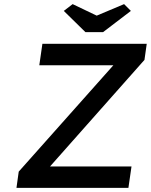

<svg xmlns="http://www.w3.org/2000/svg" viewBox="-20 -913 733 933"><path d="M60 0 71 -79 531 -596H171L186 -700H693L682 -622L223 -104H619L604 0ZM395 -757 290 -860 333 -893 450 -837 583 -893 616 -860 481 -757Z"/></svg>

Font: Lexend
Style: Italic
Weight: 400
Italic angle: -8.13011°
Designer: Bonnie Shaver-Troup, Thomas Jockin
Foundry: Lexend
Version: Version 1.007